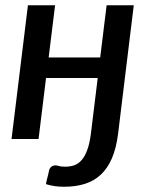

<svg xmlns="http://www.w3.org/2000/svg" viewBox="-20 -530 566 732"><path d="M490 -510 430 -18.5Q423 36 406.5 74Q390 112 364.2 136Q338.5 160 303.5 171Q268.5 182 224.5 182Q205.5 182 189.5 179.8Q173.5 177.5 155 172Q156.5 164 158 157.8Q159.5 151.5 161 146Q162.5 140.5 164 134.2Q165.5 128 167 120Q169 111.5 175.2 106Q181.5 100.5 192 100.5Q197.5 100.5 204.8 103Q212 105.5 228.5 105.5Q246.5 105.5 262 100.5Q277.5 95.5 290.2 81.5Q303 67.5 312.2 43Q321.5 18.5 326.5 -20L352.5 -232.5H155.5L127 0H24L86.5 -510H190L165.5 -311H362L386.5 -510Z"/></svg>

Font: Lato Semibold
Style: Italic
Weight: 600
Italic angle: -7°
Designer: Lukasz Dziedzic
Foundry: tyPoland Lukasz Dziedzic
Version: Version 2.006; 2014-01-15